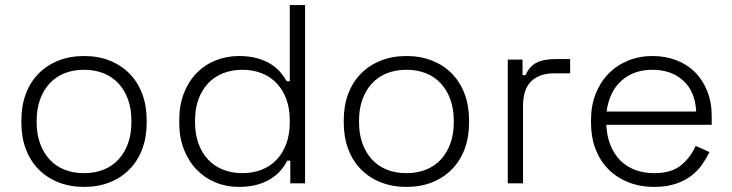

<svg xmlns="http://www.w3.org/2000/svg" viewBox="-20 -720 2875 754"><path d="M310 14Q255 14 209.5 -4Q164 -22 131.5 -55Q99 -88 81.5 -134.5Q64 -181 64 -237V-249Q64 -305 81.5 -351.5Q99 -398 131.5 -431Q164 -464 209.5 -482Q255 -500 310 -500Q366 -500 411 -482Q456 -464 488.5 -431Q521 -398 538.5 -351.5Q556 -305 556 -249V-237Q556 -181 538.5 -134.5Q521 -88 488.5 -55Q456 -22 411 -4Q366 14 310 14ZM310 -40Q353 -40 387.5 -54Q422 -68 446 -94.5Q470 -121 483 -157.5Q496 -194 496 -239V-247Q496 -292 483 -328.5Q470 -365 446 -391.5Q422 -418 387.5 -432Q353 -446 310 -446Q267 -446 232.5 -432Q198 -418 174 -391.5Q150 -365 137 -328.5Q124 -292 124 -247V-239Q124 -194 137 -157.5Q150 -121 174 -94.5Q198 -68 232.5 -54Q267 -40 310 -40Z M932 -40Q973 -40 1007.5 -53.5Q1042 -67 1066.5 -93Q1091 -119 1104.5 -156Q1118 -193 1118 -239V-247Q1118 -294 1104.5 -330.5Q1091 -367 1066.5 -393Q1042 -419 1007.5 -432.5Q973 -446 932 -446Q891 -446 856.5 -432.5Q822 -419 797.5 -393Q773 -367 759.5 -330.5Q746 -294 746 -247V-239Q746 -193 759.5 -156Q773 -119 797.5 -93Q822 -67 856.5 -53.5Q891 -40 932 -40ZM918 14Q869 14 826.5 -3.5Q784 -21 752.5 -53.5Q721 -86 702.5 -132.5Q684 -179 684 -237V-249Q684 -307 702 -353.5Q720 -400 751.5 -432.5Q783 -465 826 -482.5Q869 -500 918 -500Q958 -500 989 -491.5Q1020 -483 1042.5 -469Q1065 -455 1080.5 -437Q1096 -419 1106 -401H1118V-700H1178V0H1120V-89H1108Q1098 -69 1082 -50.5Q1066 -32 1043 -17.5Q1020 -3 989 5.5Q958 14 918 14Z M1576 14Q1521 14 1475.5 -4Q1430 -22 1397.5 -55Q1365 -88 1347.5 -134.5Q1330 -181 1330 -237V-249Q1330 -305 1347.5 -351.5Q1365 -398 1397.5 -431Q1430 -464 1475.5 -482Q1521 -500 1576 -500Q1632 -500 1677 -482Q1722 -464 1754.5 -431Q1787 -398 1804.5 -351.5Q1822 -305 1822 -249V-237Q1822 -181 1804.5 -134.5Q1787 -88 1754.5 -55Q1722 -22 1677 -4Q1632 14 1576 14ZM1576 -40Q1619 -40 1653.5 -54Q1688 -68 1712 -94.5Q1736 -121 1749 -157.5Q1762 -194 1762 -239V-247Q1762 -292 1749 -328.5Q1736 -365 1712 -391.5Q1688 -418 1653.5 -432Q1619 -446 1576 -446Q1533 -446 1498.5 -432Q1464 -418 1440 -391.5Q1416 -365 1403 -328.5Q1390 -292 1390 -247V-239Q1390 -194 1403 -157.5Q1416 -121 1440 -94.5Q1464 -68 1498.5 -54Q1533 -40 1576 -40Z M1974 0V-486H2032V-425H2044Q2058 -458 2085.5 -473Q2113 -488 2162 -488H2219V-432H2155Q2099 -432 2066.5 -401Q2034 -370 2034 -304V0Z M2714 -282Q2710 -361 2663 -403.5Q2616 -446 2542 -446Q2469 -446 2421 -403.5Q2373 -361 2362 -282ZM2549 14Q2493 14 2447 -4.5Q2401 -23 2368.5 -56Q2336 -89 2318.5 -135Q2301 -181 2301 -237V-249Q2301 -305 2319 -351Q2337 -397 2369 -430Q2401 -463 2445.5 -481.5Q2490 -500 2542 -500Q2593 -500 2636 -483.5Q2679 -467 2709.5 -436.5Q2740 -406 2757.5 -362Q2775 -318 2775 -262V-230H2361Q2363 -185 2377.5 -149.5Q2392 -114 2416.5 -89.5Q2441 -65 2475 -52.5Q2509 -40 2549 -40Q2617 -40 2654.5 -71Q2692 -102 2712 -147L2766 -123Q2754 -98 2737 -73.5Q2720 -49 2694.5 -29.5Q2669 -10 2633 2Q2597 14 2549 14Z"/></svg>

Font: Space Grotesk Light
Style: Regular
Weight: 300
Designer: Florian Karsten
Foundry: Florian Karsten
Version: Version 2.000